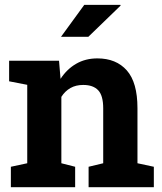

<svg xmlns="http://www.w3.org/2000/svg" viewBox="-20 -782 678 802"><path d="M25.4 0V-85.4L93.8 -100.1V-427.7L18.1 -442.4V-528.3H226.6L232.9 -452.6Q259.3 -493.2 298.1 -515.6Q336.9 -538.1 386.7 -538.1Q465.3 -538.1 509.8 -487.8Q554.2 -437.5 554.2 -330.1V-100.1L622.6 -85.4V0H350.1V-85.4L411.1 -100.1V-329.6Q411.1 -382.8 390.1 -405Q369.1 -427.2 327.6 -427.2Q296.9 -427.2 274.2 -414.3Q251.5 -401.4 236.3 -377.4V-100.1L293.9 -85.4V0ZM234.9 -628.4 332 -761.7H482.9L483.9 -758.8L349.1 -628.4H238.8Z"/></svg>

Font: Robotiche
Style: Bold
Weight: 700
Designer: Google
Version: Version 2.001